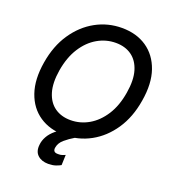

<svg xmlns="http://www.w3.org/2000/svg" viewBox="-166 -858 1058 1191"><g transform="rotate(20 363.0 -262.5)"><path d="M322.8 9.8Q227.1 9.8 158.9 -36.1Q90.8 -82 61.3 -167.2Q31.7 -252.4 51.3 -370.1Q70.3 -485.4 126 -567.4Q181.6 -649.4 261.5 -693.4Q341.3 -737.3 434.1 -737.3Q529.8 -737.3 597.7 -691.2Q665.5 -645 695.1 -559.8Q724.6 -474.6 704.6 -356.4Q686 -241.7 630.6 -159.7Q575.2 -77.6 495.4 -33.9Q415.5 9.8 322.8 9.8ZM327.1 -90.3Q391.1 -90.3 447.3 -122.8Q503.4 -155.3 543.5 -217.8Q583.5 -280.3 598.1 -370.1Q612.8 -457.5 595 -516.8Q577.1 -576.2 534.2 -606.7Q491.2 -637.2 429.7 -637.2Q365.7 -637.2 309.3 -604.7Q252.9 -572.3 212.9 -509.8Q172.9 -447.3 157.7 -356.4Q143.6 -270 161.6 -210.4Q179.7 -150.9 222.9 -120.6Q266.1 -90.3 327.1 -90.3ZM290.5 211.9Q246.1 211.9 220.2 187.7Q194.3 163.6 199.7 118.2Q202.1 90.8 217.3 63.5Q232.4 36.1 262 11.7Q291.5 -12.7 335.9 -31.7L393.1 2Q357.4 22.9 330.1 46.4Q302.7 69.8 297.4 100.1Q293.9 116.2 300.8 125.2Q307.6 134.3 327.6 133.8Q342.3 134.3 354 130.4Q365.7 126.5 374 122.6L371.6 190.4Q358.9 198.2 337.9 205.1Q316.9 211.9 290.5 211.9Z"/></g></svg>

Font: Inter Tight Medium
Style: Italic
Weight: 500
Italic angle: -9.39999°
Designer: Rasmus Andersson
Foundry: rsms
Version: Version 3.004